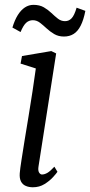

<svg xmlns="http://www.w3.org/2000/svg" viewBox="-20 -782 381 812"><path d="M119 10Q102 10 88.8 4.2Q75.5 -1.5 68.8 -14.5Q62 -27.5 63.5 -49Q65 -68 70.8 -104.8Q76.5 -141.5 84.2 -189.5Q92 -237.5 100.8 -290.5Q109.5 -343.5 117.5 -395.8Q125.5 -448 131.5 -492.5L67 -513L73 -545L197 -566L217.5 -556L143 -79Q140 -61 145.2 -52.5Q150.5 -44 157.5 -44Q168.5 -44 180.8 -51.2Q193 -58.5 210 -77L223 -55.5Q218.5 -48.5 204.2 -32.8Q190 -17 168.2 -3.5Q146.5 10 119 10ZM32.5 -665.5Q42 -697 55.2 -718.2Q68.5 -739.5 85.2 -750.5Q102 -761.5 121.5 -761.5Q147.5 -761.5 165.5 -751Q183.5 -740.5 197.5 -727Q211.5 -713.5 225 -703Q238.5 -692.5 255 -692.5Q271.5 -692.5 283 -704.8Q294.5 -717 304 -749.5L341 -736Q333.5 -697.5 321.2 -673.5Q309 -649.5 291.5 -638.5Q274 -627.5 250.5 -627.5Q227 -627.5 209.2 -638Q191.5 -648.5 177 -662Q162.5 -675.5 148.8 -686Q135 -696.5 119 -696.5Q102.5 -696.5 90.5 -685.5Q78.5 -674.5 67 -646.5Z"/></svg>

Font: Merriweather Light
Style: Italic
Weight: 300
Italic angle: -7.8°
Designer: Eben Sorkin
Foundry: Eben Sorkin
Version: Version 2.101